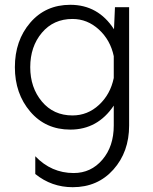

<svg xmlns="http://www.w3.org/2000/svg" viewBox="-20 -530 638 800"><path d="M459 -500H518V-7Q518 103 452.5 176.5Q387 250 283 250Q195 250 127 195V121Q194 191 287 191Q359 191 406.5 135.5Q454 80 454 -7V-90Q387 10 273 10Q170 10 106 -65Q42 -140 42 -250Q42 -361 106 -435.5Q170 -510 273 -510Q389 -510 455 -408ZM282 -49Q345 -49 392.5 -93Q440 -137 454 -205V-296Q440 -363 392 -407Q344 -451 282 -451Q203 -451 154.5 -393.5Q106 -336 106 -250Q106 -165 154.5 -107Q203 -49 282 -49Z"/></svg>

Font: Orkney Light
Style: Regular
Weight: 300
Designer: Samuel Oakes and Alfredo Marco Pradil
Foundry: Alfredo Marco Pradil
Version: 1.0; ttfautohint (v1.5)